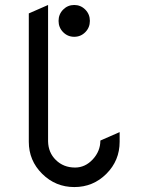

<svg xmlns="http://www.w3.org/2000/svg" viewBox="-20 -758 602 778"><path d="M235.8 -627.7Q217.3 -646.5 217.3 -673.3Q217.3 -700.2 235.8 -719Q254.4 -737.8 280.8 -737.8Q307.1 -737.8 325.7 -719Q344.2 -700.2 344.2 -673.3Q344.2 -646.5 325.7 -627.7Q307.1 -608.9 280.8 -608.9Q254.4 -608.9 235.8 -627.7ZM386.7 -188.5 464.8 -222.7V-183.6Q464.8 -107.4 411.1 -53.7Q357.4 0 281.2 0Q205.1 0 150.9 -53.7Q96.7 -107.4 96.7 -183.6V-703.6L174.8 -737.8V-185.1Q175.8 -139.6 206.1 -109.9Q237.3 -79.1 284.2 -79.1Q325.2 -79.1 356 -112.3Q386.7 -145.5 386.7 -188.5Z"/></svg>

Font: NovaMono
Style: Regular
Weight: 400
Monospace: yes
Version: Version 1.2